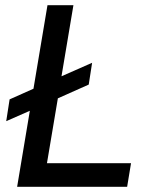

<svg xmlns="http://www.w3.org/2000/svg" viewBox="-20 -720 565 740"><path d="M17 -337 109 -378 163 -700H263L217 -426L335 -478L322 -394L203 -341L161 -91H485L470 0H46L95 -293L4 -253Z"/></svg>

Font: Oak Sans Medium
Style: Italic
Weight: 500
Italic angle: -9.49998°
Foundry: Erik Kennedy, Walven
Version: Version 1.000